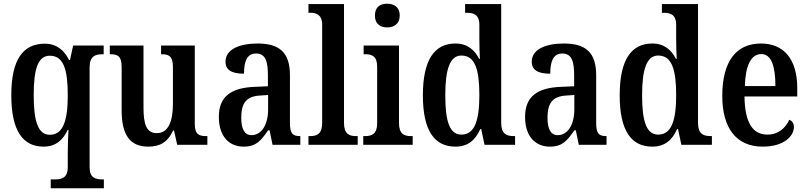

<svg xmlns="http://www.w3.org/2000/svg" viewBox="-20 -782 4364 1037"><path d="M254 235H541V187H535C496 187 464 179 464 122V-418C464 -480 496 -489 534 -489H540V-536H375L358 -458H353C327 -511 285 -546 222 -546C104 -546 41 -460 41 -268C41 -75 104 10 215 10C282 10 320 -26 346 -81H350C348 -52 346 3 346 44V120C346 179 314 187 276 187H254ZM249 -54C186 -54 162 -126 162 -267C162 -412 186 -481 249 -481C323 -481 346 -408 346 -267C346 -126 319 -54 249 -54Z M781 10C839 10 884 -10 915 -77H920L937 0H1100V-47H1094C1059 -47 1032 -53 1032 -112V-536H850V-489H853C888 -489 914 -482 914 -421V-221C914 -126 889 -63 827 -63C771 -63 755 -110 755 -202V-536H573V-489H576C617 -489 637 -478 637 -420V-187C637 -50 684 10 781 10Z M1296 10C1364 10 1390 -23 1428 -78H1436L1452 0H1602V-47H1599C1559 -47 1546 -63 1546 -118V-376C1546 -501 1487 -547 1371 -547C1272 -547 1198 -515 1198 -449C1198 -404 1231 -384 1298 -384C1298 -449 1313 -493 1363 -493C1416 -493 1427 -447 1427 -373V-316L1356 -313C1226 -308 1162 -259 1162 -151C1162 -41 1221 10 1296 10ZM1338 -52C1300 -52 1283 -87 1283 -146C1283 -222 1308 -262 1385 -266L1428 -269V-191C1428 -109 1393 -52 1338 -52Z M1646 0H1912V-47H1902C1867 -47 1838 -58 1838 -118V-760H1646V-713H1656C1684 -713 1720 -705 1720 -649V-118C1720 -58 1691 -47 1656 -47H1646Z M2071 -634C2108 -634 2139 -653 2139 -698C2139 -744 2108 -762 2071 -762C2033 -762 2005 -744 2005 -698C2005 -653 2033 -634 2071 -634ZM1942 0H2209V-47H2199C2163 -47 2135 -58 2135 -118V-536H1944V-489H1955C1989 -489 2017 -478 2017 -422V-116C2017 -58 1988 -47 1952 -47H1942Z M2440 10C2508 10 2548 -26 2574 -85H2579L2597 0H2762V-47H2755C2715 -47 2687 -59 2687 -119V-760H2492V-713H2499C2537 -713 2569 -705 2569 -647V-575C2569 -539 2570 -497 2572 -464H2568C2543 -512 2505 -547 2440 -547C2327 -547 2264 -460 2264 -267C2264 -75 2327 10 2440 10ZM2472 -55C2409 -55 2385 -125 2385 -267C2385 -406 2409 -482 2472 -482C2546 -482 2569 -406 2569 -268C2569 -132 2544 -55 2472 -55Z M2950 10C3018 10 3044 -23 3082 -78H3090L3106 0H3256V-47H3253C3213 -47 3200 -63 3200 -118V-376C3200 -501 3141 -547 3025 -547C2926 -547 2852 -515 2852 -449C2852 -404 2885 -384 2952 -384C2952 -449 2967 -493 3017 -493C3070 -493 3081 -447 3081 -373V-316L3010 -313C2880 -308 2816 -259 2816 -151C2816 -41 2875 10 2950 10ZM2992 -52C2954 -52 2937 -87 2937 -146C2937 -222 2962 -262 3039 -266L3082 -269V-191C3082 -109 3047 -52 2992 -52Z M3503 10C3571 10 3611 -26 3637 -85H3642L3660 0H3825V-47H3818C3778 -47 3750 -59 3750 -119V-760H3555V-713H3562C3600 -713 3632 -705 3632 -647V-575C3632 -539 3633 -497 3635 -464H3631C3606 -512 3568 -547 3503 -547C3390 -547 3327 -460 3327 -267C3327 -75 3390 10 3503 10ZM3535 -55C3472 -55 3448 -125 3448 -267C3448 -406 3472 -482 3535 -482C3609 -482 3632 -406 3632 -268C3632 -132 3607 -55 3535 -55Z M4099 10C4217 10 4268 -49 4268 -96C4268 -117 4257 -130 4243 -135C4223 -91 4184 -55 4125 -55C4046 -55 4003 -118 4001 -261H4286V-306C4286 -464 4212 -547 4090 -547C3957 -547 3881 -452 3881 -264C3881 -90 3957 10 4099 10ZM4003 -317C4006 -429 4037 -490 4092 -490C4147 -490 4168 -422 4168 -317Z"/></svg>

Font: Noto Serif Condensed Semi
Style: Regular
Weight: 600
Width: 3
Designer: Monotype Design Team
Foundry: Monotype Imaging Inc.
Version: Version 1.002